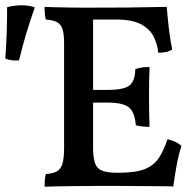

<svg xmlns="http://www.w3.org/2000/svg" viewBox="-117 -705 745 728"><path d="M52 -679Q68 -678 92.5 -677.5Q117 -677 144.5 -676.5Q172 -676 196.5 -676Q221 -676 236 -676V-146Q236 -108 243 -87Q250 -66 270 -58Q290 -50 325 -50L319 0Q291 0 253.5 0Q216 0 176.5 0.5Q137 1 104 1.5Q71 2 52 3Q52 -12 53 -24.5Q54 -37 57 -45Q84 -47 99 -55.5Q114 -64 120 -85Q126 -106 126 -146V-540Q126 -576 120 -594.5Q114 -613 99 -621Q84 -629 57 -631Q54 -640 53 -653Q52 -666 52 -679ZM518 -177Q536 -173 548.5 -167Q561 -161 571 -152Q560 -118 552.5 -76.5Q545 -35 540 2Q519 1 484.5 1Q450 1 407.5 0.5Q365 0 319 0L325 -50H333Q399 -50 433.5 -64.5Q468 -79 486 -107Q504 -135 518 -177ZM450 -451Q449 -426 448.5 -397.5Q448 -369 448 -341Q448 -312 448.5 -281Q449 -250 450 -224Q435 -224 422.5 -225.5Q410 -227 398 -230Q394 -280 371.5 -298Q349 -316 290 -316H220V-364H290Q350 -364 372.5 -380Q395 -396 396 -443Q410 -448 423 -449.5Q436 -451 450 -451ZM515 -679Q517 -657 520 -627Q523 -597 527 -568.5Q531 -540 536 -518Q527 -511 513.5 -508Q500 -505 483 -505Q480 -537 466 -565.5Q452 -594 418.5 -612.5Q385 -631 323 -631H212L235 -676Q313 -676 369 -676.5Q425 -677 461 -678Q497 -679 515 -679ZM-45 -476Q-61 -475 -73 -476.5Q-85 -478 -97 -483Q-93 -534 -91.5 -583.5Q-90 -633 -90 -678Q-77 -681 -63 -683Q-49 -685 -35 -685Q-7 -685 15 -677Q-2 -629 -16.5 -581Q-31 -533 -45 -476Z"/></svg>

Font: Vollkorn Medium
Style: Regular
Weight: 500
Designer: Friedrich Althausen
Foundry: Friedrich Althausen
Version: Version 5.000